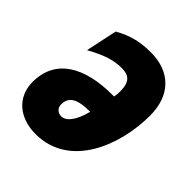

<svg xmlns="http://www.w3.org/2000/svg" viewBox="-163 -670 788 788"><g transform="rotate(45 231.0 -276.0)"><path d="M166 10C363 10 445 -202 445 -376C445 -493 377 -562 264 -562C205 -562 157 -552 101 -520L72 -383C135 -418 178 -432 225 -432C266 -432 288 -415 288 -359C288 -350 287 -338 285 -327H275C117 -327 6 -268 6 -133C6 -46 71 10 166 10ZM189 -116C169 -116 154 -130 154 -150C154 -186 173 -213 254 -213H260C242 -144 215 -116 189 -116Z"/></g></svg>

Font: Noto Sans UI Condensed Black
Style: Italic
Weight: 900
Width: 3
Italic angle: -192°
Designer: Monotype Design Team
Foundry: Monotype Imaging Inc.
Version: Version 1.901